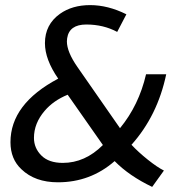

<svg xmlns="http://www.w3.org/2000/svg" viewBox="-20 -701 709 752"><path d="M113 -161Q113 -121 142 -92Q171 -63 226 -63Q313 -63 383 -133L245 -330Q189 -307 155 -267Q113 -218 113 -161ZM21 -144Q21 -294 208 -393Q156 -468 156 -532Q156 -605 215 -647Q263 -681 333 -681Q403 -681 475 -645L439 -576Q385 -605 318 -605Q251 -605 243 -551Q242 -545 242 -539Q242 -498 283 -439L450 -199Q524 -289 552 -410H631Q597 -248 495 -134Q522 -105 559 -75.5Q596 -46 622 -33L576 31Q486 -12 429 -70Q334 13 207 13Q117 13 64 -38Q21 -78 21 -144Z"/></svg>

Font: Rambla
Style: Italic
Weight: 400
Italic angle: -12°
Designer: Martin Sommaruga
Foundry: Martin Sommaruga
Version: Version 1.001